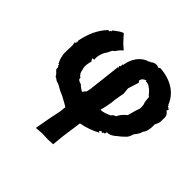

<svg xmlns="http://www.w3.org/2000/svg" viewBox="-192 -723 1146 1146"><g transform="rotate(45 381.5 -150.0)"><path d="M306 -459 276 -485 232 -533 210 -522C197 -513 184 -504 171 -494C175 -501 177 -489 172 -488C159 -481 171 -491 164 -478C161 -477 156 -484 153 -478C113 -436 86 -380 72 -308C80 -306 69 -306 78 -299C66 -304 72 -295 72 -295C75 -295 74 -289 64 -285C71 -265 68 -249 67 -230C66 -203 66 -189 70 -174C72 -161 79 -140 86 -132C82 -127 89 -125 91 -128C97 -128 88 -115 96 -117C95 -116 103 -111 100 -98C104 -86 120 -81 129 -61C146 -55 147 -45 166 -43C185 -35 191 -29 209 -20C228 -11 232 -12 257 3L279 15C285 19 292 23 299 27L295 66L280 139L262 239L311 235L358 237L404 235L411 163L429 34C475 25 516 10 551 -9L541 -14L552 -24C557 -23 551 -29 559 -20C559 -17 561 -21 568 -24C568 -24 564 -21 569 -29C571 -23 575 -29 578 -30C576 -32 578 -33 581 -43C601 -41 613 -49 632 -63C639 -71 657 -81 675 -100C690 -112 697 -128 701 -145C711 -159 727 -177 729 -195C745 -213 750 -240 749 -279C754 -288 764 -305 762 -328C765 -357 761 -373 740 -385C746 -399 746 -400 748 -401C743 -400 745 -400 739 -399C739 -405 740 -413 742 -406C740 -404 735 -407 732 -407C727 -409 727 -421 726 -414C730 -411 731 -425 725 -414C701 -481 639 -532 535 -539C541 -540 531 -538 523 -531C513 -541 484 -539 469 -522C466 -525 460 -522 465 -523C454 -514 453 -512 457 -518C405 -501 373 -454 364 -393C359 -399 365 -401 359 -390L361 -381L352 -374L358 -364H352C344 -294 336 -224 328 -155L322 -128C313 -124 312 -116 304 -108C292 -115 277 -125 268 -135C244 -142 237 -147 239 -161C224 -168 215 -186 214 -201C203 -230 212 -258 217 -278C211 -280 209 -284 208 -294C214 -299 208 -291 221 -296C216 -325 230 -360 239 -372C253 -389 254 -412 270 -417C279 -431 292 -448 306 -459ZM529 -428V-422C545 -424 565 -413 566 -409C588 -397 593 -380 609 -368C612 -348 610 -332 618 -316C619 -307 622 -291 619 -280C605 -245 602 -216 595 -202C577 -189 564 -172 555 -157C555 -148 549 -149 540 -144C530 -140 528 -133 527 -131C509 -122 479 -109 458 -111L467 -146L474 -185L478 -220L488 -277L484 -317L506 -387L497 -396C501 -414 509 -422 529 -428Z"/></g></svg>

Font: Asimov Print
Style: DIt
Weight: 250
Width: 0
Designer: Google
Version: Version 2.000980: 2014